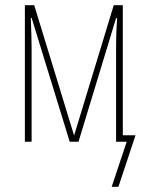

<svg xmlns="http://www.w3.org/2000/svg" viewBox="-20 -547 552 741"><path d="M503 -25H454V-527H419L266 -24L112 -527H76V0H102V-358C102 -380 101 -428 99 -478H102L249 0H283L428 -477H432C428 -417 428 -379 428 -356V0H469L411 174H437Z"/></svg>

Font: Noto Sans Condensed Thin
Style: Regular
Weight: 100
Width: 3
Designer: Monotype Design Team
Foundry: Monotype Imaging Inc.
Version: Version 2.013